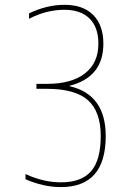

<svg xmlns="http://www.w3.org/2000/svg" viewBox="-20 -760 540 790"><path d="M266.6 -405.3Q415 -371.1 415 -200.2Q415 9.8 230.5 9.8Q159.2 9.8 85 -22.5V-43.9Q158.2 -9.8 230.5 -9.8Q315.4 -9.8 355 -55.7Q394.5 -101.6 394.5 -200.2Q394.5 -300.8 341.8 -347.7Q289.1 -394.5 173.8 -394.5H129.9V-415H173.8Q274.4 -415 329.6 -458Q384.8 -501 384.8 -580.1Q384.8 -648.4 348.1 -684.1Q311.5 -719.7 245.1 -719.7Q169.9 -719.7 99.6 -682.6V-705.1Q172.9 -740.2 245.1 -740.2Q322.3 -740.2 363.8 -698.2Q405.3 -656.2 405.3 -580.1Q405.3 -442.4 266.6 -407.2Z"/></svg>

Font: Mgen+ 1mn thin
Style: Regular
Weight: 100
Designer: [Source Han Sans]
Ryoko NISHIZUKA  (kana & ideographs); Paul D. Hunt (Latin, Greek & Cyrillic); Wenlong ZHANG  (bopomofo
Version: Version 1.059.20150602